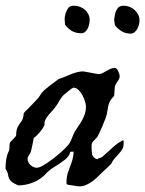

<svg xmlns="http://www.w3.org/2000/svg" viewBox="-26 -660 518 685"><path d="M211.4 -3.4V-15.1Q211.4 -28.3 215.3 -41Q219.2 -53.7 224.1 -66.2Q229 -78.6 232.9 -91.8Q236.8 -105 236.8 -119.1Q229.5 -119.1 227.1 -118.7Q224.6 -118.2 223.9 -116.5Q223.1 -114.7 222.7 -111.8Q222.2 -108.9 218.3 -104Q214.4 -97.2 205.1 -89.8Q195.8 -82.5 185.1 -75.4Q174.3 -68.4 164.1 -62Q153.8 -55.7 148.9 -50.8L141.1 -43.9Q132.3 -33.2 120.6 -24.7Q108.9 -16.1 95.2 -10.3Q81.5 -4.4 67.1 -1.5Q52.7 1.5 39.1 1.5Q20.5 -6.8 14.2 -12.9Q7.8 -19 5.6 -25.1Q3.4 -31.2 2.2 -39.1Q1 -46.9 -6.3 -58.1Q-6.3 -60.1 -6.1 -64.7Q-5.9 -69.3 -5.6 -74.2Q-5.4 -79.1 -4.9 -83.5Q-4.4 -87.9 -3.9 -89.4Q-3.9 -90.3 -3.2 -94.7Q-2.4 -99.1 -1 -104.2Q0.5 -109.4 2.4 -114.5Q4.4 -119.6 6.3 -122.6Q8.3 -129.4 7.8 -138.2Q7.3 -147 11.2 -153.8Q12.2 -154.3 15.1 -157.5Q18.1 -160.6 21.5 -164.3Q24.9 -168 27.6 -171.1Q30.3 -174.3 30.8 -174.8Q31.7 -175.8 31.7 -179.4Q31.7 -183.1 32.2 -188.5Q33.2 -192.9 33.7 -196.8Q34.2 -200.7 35.2 -201.7L37.6 -208Q40.5 -214.4 47.4 -222.9Q54.2 -231.4 56.2 -239.7Q58.1 -246.6 58.1 -251.5Q58.1 -256.3 63 -261.7Q65.9 -264.2 72.8 -271Q79.6 -277.8 86.9 -285.4Q94.2 -293 100.6 -299.8Q106.9 -306.6 109.4 -309.1Q109.9 -309.6 112.1 -312.7Q114.3 -315.9 116.5 -319.1Q118.7 -322.3 120.6 -325.2Q122.6 -328.1 122.6 -328.6Q127.9 -335 136.2 -342Q144.5 -349.1 153.3 -355.7Q162.1 -362.3 170.2 -368.2Q178.2 -374 183.6 -378.4Q194.3 -381.3 205.1 -386Q215.8 -390.6 226.6 -395Q237.3 -399.4 248.5 -402.3Q259.8 -405.3 271.5 -405.3L324.7 -395.5Q332.5 -395.5 339.4 -398.9Q346.2 -402.3 353 -406.5Q359.9 -410.6 367.2 -414.1Q374.5 -417.5 383.8 -417.5Q387.2 -417.5 390.4 -414.1Q393.6 -410.6 395.8 -406Q397.9 -401.4 399.4 -396.7Q400.9 -392.1 400.9 -390.1Q400.9 -382.8 399.2 -378.9Q397.5 -375 394.8 -371.3Q392.1 -367.7 389.2 -363.3Q386.2 -358.9 383.8 -350.6L381.3 -319.3Q381.3 -318.4 379.9 -316.7Q378.4 -314.9 376.5 -312.7Q374.5 -310.5 373 -308.8Q371.6 -307.1 371.1 -306.6Q366.2 -299.8 363.8 -293.2Q361.3 -286.6 359.9 -279.8Q358.4 -272.9 357.4 -266.1Q356.4 -259.3 355 -252Q354 -247.6 349.4 -235.1Q344.7 -222.7 338.9 -209Q333 -195.3 327.6 -183.8Q322.3 -172.4 320.3 -170.4Q316.4 -165.5 313 -162.4Q309.6 -159.2 306.9 -156.2Q304.2 -153.3 302.5 -149.9Q300.8 -146.5 300.8 -141.1Q300.8 -138.7 300.8 -132.8Q300.8 -127 301.3 -120.6Q301.8 -114.3 302.7 -109.4Q303.7 -104.5 305.2 -104Q307.1 -99.6 312 -95.9Q316.9 -92.3 322.3 -92.3L324.7 -95.2Q332.5 -95.2 340.8 -102.1Q349.1 -108.9 359.4 -118.7Q369.6 -128.4 382.6 -139.6Q395.5 -150.9 412.6 -159.7Q413.6 -159.7 414.3 -158.4Q415 -157.2 415 -156.2V-147Q415 -135.7 409.9 -127.2Q404.8 -118.7 397.5 -110.8Q390.1 -103 382.8 -94.7Q375.5 -86.4 371.1 -76.2Q368.7 -73.2 361.3 -66.2Q354 -59.1 345.7 -51.5Q337.4 -43.9 330.1 -36.9Q322.8 -29.8 320.3 -26.9Q314.9 -22 307.9 -16.4Q300.8 -10.7 292.7 -6.1Q284.7 -1.5 276.1 1.7Q267.6 4.9 259.8 4.9Q250 4.9 237.8 2.4Q225.6 0 215.8 -1ZM72.3 -92.3Q72.3 -86.4 75.4 -80.8Q78.6 -75.2 83.3 -70.8Q87.9 -66.4 93.8 -64Q99.6 -61.5 105 -61.5Q114.3 -61.5 129.9 -70.8Q145.5 -80.1 162.1 -92.8Q178.7 -105.5 193.6 -118.9Q208.5 -132.3 215.8 -141.1Q224.1 -149.9 229.2 -163.8Q234.4 -177.7 240.2 -189.5Q246.6 -200.2 253.9 -210.4Q261.2 -220.7 267.1 -231.4Q272.9 -242.2 276.9 -254.2Q280.8 -266.1 280.8 -279.8Q280.8 -285.6 277.6 -296.9Q274.4 -308.1 268.6 -319.3Q262.7 -330.6 254.4 -338.9Q246.1 -347.2 235.4 -347.2Q232.9 -346.2 228.3 -343Q223.6 -339.8 218.8 -335.7Q213.9 -331.5 209.5 -327.9Q205.1 -324.2 203.1 -322.8Q197.8 -317.9 193.8 -312.7Q189.9 -307.6 186.8 -302.2Q183.6 -296.9 180.4 -291.3Q177.2 -285.6 172.9 -280.3Q168.9 -273.9 162.8 -267.3Q156.7 -260.7 150.6 -253.7Q144.5 -246.6 139.4 -239Q134.3 -231.4 132.8 -223.1V-214.4Q129.9 -207.5 125.5 -200.9Q121.1 -194.3 115.7 -188Q110.4 -181.6 104.7 -176.3Q99.1 -170.9 94.2 -167.5Q93.8 -164.6 92.5 -158Q91.3 -151.4 89.8 -144Q88.4 -136.7 86.9 -130.6Q85.4 -124.5 85 -122.6Q84 -117.2 82 -113.8Q80.1 -110.4 77.9 -107.2Q75.7 -104 74 -100.6Q72.3 -97.2 72.3 -92.3ZM204.6 -592.3Q204.6 -597.7 205.8 -602.3Q207 -606.9 208 -612.3Q211.9 -623.5 217.5 -631.6Q223.1 -639.6 237.3 -639.6Q249 -639.6 259.3 -635.7Q269.5 -631.8 277.1 -625.2Q284.7 -618.7 289.3 -609.1Q293.9 -599.6 293.9 -588.9Q293.9 -582 292.2 -573.7Q290.5 -565.4 286.9 -558.3Q283.2 -551.3 277.6 -546.4Q272 -541.5 264.6 -541.5Q244.6 -541.5 231.2 -549.1Q217.8 -556.6 206.1 -571.8ZM381.3 -589.8Q381.3 -594.2 382.6 -599.4Q383.8 -604.5 384.3 -608.9Q386.7 -621.1 393.6 -630.4Q400.4 -639.6 415 -639.6Q426.3 -639.6 436.5 -635.5Q446.8 -631.3 454.6 -624.3Q462.4 -617.2 467 -607.7Q471.7 -598.1 471.7 -587.9Q471.7 -580.6 469.7 -572.3Q467.8 -564 463.6 -556.6Q459.5 -549.3 453.6 -544.7Q447.8 -540 440.4 -540Q421.4 -540 407.5 -548.8Q393.6 -557.6 383.8 -570.3Z"/></svg>

Font: IM FELL English
Style: Italic
Weight: 400
Italic angle: -18°
Designer: Igino Marini
Foundry: Igino Marini
Version: 3.00